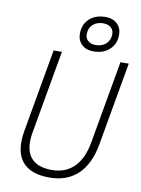

<svg xmlns="http://www.w3.org/2000/svg" viewBox="-100 -995 786 1072"><g transform="rotate(10 293.0 -459.0)"><path d="M255.9 9.8Q146.5 9.8 100.1 -49.1Q53.7 -107.9 73.7 -222.7L156.7 -693.4H203.6L120.6 -222.7Q104 -129.9 140.1 -82Q176.3 -34.2 261.7 -34.2Q338.9 -34.2 387.5 -82Q436 -129.9 452.6 -222.7L535.6 -693.4H582.5L499.5 -222.7Q479.5 -107.9 417.5 -49.1Q355.5 9.8 255.9 9.8ZM375.5 -726.6Q334.5 -726.6 309.6 -750Q284.7 -773.4 284.7 -811.5Q284.7 -863.8 319.3 -895.8Q354 -927.7 410.6 -927.7Q451.7 -927.7 476.6 -904.3Q501.5 -880.9 501.5 -842.8Q501.5 -790.5 466.8 -758.5Q432.1 -726.6 375.5 -726.6ZM381.8 -763.7Q418.5 -763.7 440.9 -784.7Q463.4 -805.7 463.4 -839.8Q463.4 -862.8 447.3 -876.7Q431.2 -890.6 404.3 -890.6Q367.7 -890.6 345.2 -869.9Q322.8 -849.1 322.8 -814.5Q322.8 -792 338.9 -777.8Q355 -763.7 381.8 -763.7Z"/></g></svg>

Font: Cascadia Mono ExtraLight
Style: Italic
Weight: 200
Italic angle: -10°
Monospace: yes
Designer: Aaron Bell
Foundry: Saja Typeworks
Version: Version 2404.023; ttfautohint (v1.8.4)